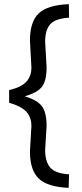

<svg xmlns="http://www.w3.org/2000/svg" viewBox="-20 -775 392 923"><path d="M197 -575 204 -452Q204 -388 182.5 -359Q161 -330 99 -312Q160 -294 182 -263.5Q204 -233 204 -170L197 -54Q197 2 221.5 30.5Q246 59 312 63L310 128Q209 124 166.5 83.5Q124 43 124 -47L131 -169Q131 -212 106 -238.5Q81 -265 24 -281V-342Q81 -355 106 -381.5Q131 -408 131 -451L124 -579Q124 -671 166.5 -711Q209 -751 311 -755L312 -690Q246 -686 221.5 -658.5Q197 -631 197 -575Z"/></svg>

Font: Titillium Web
Style: Regular
Weight: 400
Version: Version 1.002;PS 57.000;hotconv 1.0.70;makeotf.lib2.5.55311